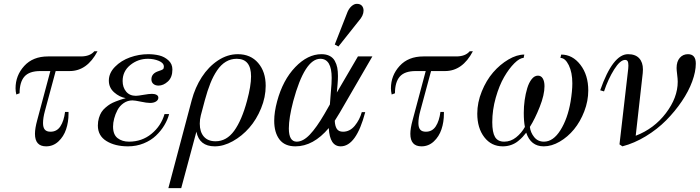

<svg xmlns="http://www.w3.org/2000/svg" viewBox="-20 -750 3644 1000"><path d="M487.8 -482.9Q433.6 -379.9 342.8 -379.9H270L213.9 -171.9Q204.1 -136.2 204.1 -108.9Q204.1 -85.9 213.4 -75Q222.7 -64 243.2 -64Q276.4 -64 294.7 -92.3Q313 -120.6 318.8 -167H336.9V-157.2Q336.9 -114.3 324.2 -76.4Q311.5 -38.6 284.2 -13.2Q256.8 12.2 220.2 12.2Q162.1 12.2 162.1 -53.2Q162.1 -81.5 173.8 -124L242.2 -379.9H189.9Q132.3 -379.9 107.2 -351.1Q82 -322.3 82 -264.2L64.9 -257.8Q61 -275.4 61 -290Q61 -356.9 106.2 -406.5Q151.4 -456.1 230 -456.1H400.9Q448.7 -456.1 471.2 -482.9Z M752 -467.8Q782.7 -467.8 809.6 -461.2Q836.4 -454.6 857.2 -435.8Q877.9 -417 877.9 -388.2Q877.9 -347.2 854.5 -325.7Q831.1 -304.2 805.7 -304.2Q789.1 -304.2 778.8 -313Q768.6 -321.8 768.6 -336.9Q768.6 -368.2 806.6 -379.9Q823.7 -385.3 828.6 -389.2Q833.5 -393.1 833.5 -402.8Q833.5 -421.9 807.4 -432.9Q781.2 -443.8 750.5 -443.8Q698.7 -443.8 658.7 -411.4Q618.7 -378.9 618.7 -328.1Q618.7 -294.9 637 -272.9Q655.3 -251 687.5 -251Q698.7 -251 727.5 -256.1Q756.3 -261.2 771.5 -261.2Q785.6 -261.2 795.2 -256.1Q804.7 -251 804.7 -241.2Q804.7 -229.5 793 -221.7Q781.2 -213.9 761.7 -213.9Q744.1 -213.9 713.4 -220.5Q682.6 -227.1 669.9 -227.1Q644.5 -227.1 624 -212.9Q603.5 -198.7 592 -177Q580.6 -155.3 574.7 -132.8Q568.8 -110.4 568.8 -90.8Q568.8 -48.8 592.5 -30.5Q616.2 -12.2 651.9 -12.2Q719.2 -12.2 769 -53Q818.8 -93.8 836.9 -155.8H860.8Q853 -126 835.7 -97.2Q818.4 -68.4 792.2 -43.5Q766.1 -18.6 728.3 -3.2Q690.4 12.2 646.5 12.2Q579.1 12.2 534.4 -15.4Q489.7 -43 489.7 -96.2Q489.7 -117.2 495.1 -135.3Q500.5 -153.3 508.5 -166Q516.6 -178.7 529.8 -189.9Q543 -201.2 554.2 -208Q565.4 -214.8 582.3 -221.4Q599.1 -228 609.1 -231.2Q619.1 -234.4 634.8 -238.8Q602.1 -244.6 574.5 -269Q546.9 -293.5 546.9 -330.1Q546.9 -369.6 578.9 -402.1Q610.8 -434.6 657.2 -451.2Q703.6 -467.8 752 -467.8Z M1098.6 12.2Q1018.1 12.2 1002.9 -64L923.8 230H856.9L978.5 -228Q996.1 -294.4 1031 -348.4Q1065.9 -402.3 1115.2 -435.1Q1164.6 -467.8 1218.8 -467.8Q1285.2 -467.8 1324.5 -422.1Q1363.8 -376.5 1363.8 -303.2Q1363.8 -244.1 1339.8 -185.8Q1315.9 -127.4 1278.3 -84.5Q1240.7 -41.5 1192.6 -14.6Q1144.5 12.2 1098.6 12.2ZM1046.9 -228 1025.9 -148.9Q1020.5 -127.9 1020.5 -106Q1020.5 -63 1041.7 -38.6Q1063 -14.2 1102.5 -14.2Q1160.2 -14.2 1199.7 -68.8Q1239.3 -123.5 1266.6 -225.1Q1287.6 -302.7 1287.6 -352.1Q1287.6 -443.8 1212.9 -443.8Q1182.1 -443.8 1156.5 -428.5Q1130.9 -413.1 1110.8 -383.5Q1090.8 -354 1075.7 -316.2Q1060.5 -278.3 1046.9 -228Z M1654.3 -467.8Q1679.7 -467.8 1697 -458.7Q1714.4 -449.7 1723.6 -433.1Q1732.9 -416.5 1736.6 -397.5Q1740.2 -378.4 1740.2 -354Q1740.2 -335.4 1738.3 -313L1734.4 -268.1L1844.2 -456.1H1919.4L1749.5 -163.1Q1748 -160.2 1723.6 -121.1Q1724.6 -94.2 1734.1 -79.1Q1743.7 -64 1766.6 -64Q1802.2 -64 1827.9 -95.2Q1853.5 -126.5 1864.3 -166H1882.3Q1835.4 12.2 1754.4 12.2Q1697.3 12.2 1692.4 -83Q1611.8 12.2 1518.6 12.2Q1462.9 12.2 1435.5 -23.7Q1408.2 -59.6 1408.2 -121.1Q1408.2 -166 1423.3 -222.2Q1453.1 -333 1517.8 -400.4Q1582.5 -467.8 1654.3 -467.8ZM1525.4 -12.2Q1558.6 -12.2 1593.5 -48.8Q1628.4 -85.4 1669.4 -155.8L1698.2 -206.1L1706.5 -313Q1707.5 -324.2 1707.5 -344.2Q1707.5 -443.8 1648.4 -443.8Q1566.9 -443.8 1507.3 -223.1Q1484.4 -135.3 1484.4 -81.1Q1484.4 -12.2 1525.4 -12.2ZM1742.7 -507.8 1723.6 -518.1 1790.5 -689Q1798.8 -707.5 1812 -718.8Q1825.2 -730 1838.4 -730Q1856 -730 1864.7 -720.2Q1873.5 -710.4 1873.5 -694.8Q1873.5 -668.9 1848.6 -641.1Z M2442.9 -482.9Q2388.7 -379.9 2297.9 -379.9H2225.1L2168.9 -171.9Q2159.2 -136.2 2159.2 -108.9Q2159.2 -85.9 2168.5 -75Q2177.7 -64 2198.2 -64Q2231.4 -64 2249.8 -92.3Q2268.1 -120.6 2273.9 -167H2292V-157.2Q2292 -114.3 2279.3 -76.4Q2266.6 -38.6 2239.3 -13.2Q2211.9 12.2 2175.3 12.2Q2117.2 12.2 2117.2 -53.2Q2117.2 -81.5 2128.9 -124L2197.3 -379.9H2145Q2087.4 -379.9 2062.3 -351.1Q2037.1 -322.3 2037.1 -264.2L2020 -257.8Q2016.1 -275.4 2016.1 -290Q2016.1 -356.9 2061.3 -406.5Q2106.4 -456.1 2185.1 -456.1H2356Q2403.8 -456.1 2426.3 -482.9Z M2720.7 -59.1Q2710.9 -46.4 2702.1 -36.9Q2693.4 -27.3 2677.7 -14.6Q2662.1 -2 2641.8 5.1Q2621.6 12.2 2598.6 12.2Q2539.1 12.2 2502.4 -35.4Q2465.8 -83 2465.8 -158.2Q2465.8 -216.3 2489.3 -273.9Q2512.7 -331.5 2548.3 -372.8Q2584 -414.1 2627.7 -439.9Q2671.4 -465.8 2710.9 -465.8L2707 -448.2Q2687 -448.2 2659.2 -420.7Q2631.3 -393.1 2605.7 -348.9Q2580.1 -304.7 2562 -241Q2543.9 -177.2 2543.9 -113.8Q2543.9 -60.5 2558.3 -36.4Q2572.8 -12.2 2606 -12.2Q2640.1 -12.2 2668.2 -34.7Q2696.3 -57.1 2713.9 -88.9Q2708 -117.7 2708 -162.1Q2708 -195.3 2712.6 -228.5Q2717.3 -261.7 2726.1 -290.8Q2734.9 -319.8 2749.3 -337.9Q2763.7 -356 2781.7 -356Q2798.3 -356 2807.1 -341.1Q2815.9 -326.2 2815.9 -300.8Q2815.9 -255.9 2791 -193.1Q2766.1 -130.4 2739.7 -88.9Q2743.2 -59.6 2762.2 -35.9Q2781.2 -12.2 2813 -12.2Q2861.3 -12.2 2898.9 -72Q2936.5 -131.8 2951.7 -220.2Q2960.9 -275.9 2960.9 -315.9Q2960.9 -372.6 2942.4 -410.4Q2923.8 -448.2 2898.9 -448.2L2902.8 -465.8Q2961.9 -465.8 3002.9 -412.6Q3043.9 -359.4 3043.9 -278.8Q3043.9 -224.1 3023.2 -170.2Q3002.4 -116.2 2969.7 -76.4Q2937 -36.6 2895 -12.2Q2853 12.2 2812 12.2Q2744.1 12.2 2720.7 -59.1Z M3126 -273.9 3106 -279.8Q3171.9 -467.8 3251 -467.8Q3289.6 -467.8 3309.1 -446.5Q3328.6 -425.3 3328.6 -388.2Q3328.6 -375 3327.6 -369.1L3291 -43Q3386.7 -79.6 3448.2 -160.6Q3509.8 -241.7 3509.8 -324.2Q3509.8 -338.9 3506.8 -362.3Q3503.9 -385.7 3503.9 -396Q3503.9 -429.7 3520.5 -448.7Q3537.1 -467.8 3563 -467.8Q3604 -467.8 3604 -418.9Q3604 -377 3585.2 -325.7Q3566.4 -274.4 3531 -222.2Q3495.6 -169.9 3449.5 -123.3Q3403.3 -76.7 3343.5 -40.3Q3283.7 -3.9 3221.7 12.2L3206.5 2L3252 -392.1Q3252.9 -397 3252.9 -408.2Q3252.9 -424.3 3249 -431.2Q3245.1 -438 3235.8 -438Q3210 -438 3178.7 -388.2Q3147.5 -338.4 3126 -273.9Z"/></svg>

Font: Flanker Steampunk
Style: Italic
Weight: 400
Italic angle: -12°
Designer: Alexey Kryukov, Leonardo Di Lena
Foundry: Alexey Kryukov, Leonardo Di Lena
Version: 1.210